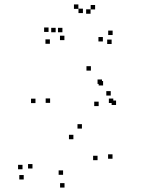

<svg xmlns="http://www.w3.org/2000/svg" viewBox="-20 -823 660 866"><path d="M487.5 -107V-127H467.5V-107ZM349.5 -243V-263H329.5V-243ZM206 -359V-379H186V-359ZM440 -444.5V-464.5H420V-444.5ZM445 -437.5V-457.5H425V-437.5ZM425 -344.5V-364.5H405V-344.5ZM503.5 -349.5V-369.5H483.5V-349.5ZM479.5 -392V-412H459.5V-392ZM491 -358.5V-378.5H471V-358.5ZM390 -504.5V-524.5H370V-504.5ZM140 -358V-378H120V-358ZM311 -195V-215H291V-195ZM420 -100.5V-120.5H400V-100.5ZM264.5 -34.5V-54.5H244.5V-34.5ZM126.5 -63V-83H106.5V-63ZM81.5 -59.5V-79.5H61.5V-59.5ZM87 -13.5V-33.5H67V-13.5ZM271 23V3H251V23ZM270.5 -642V-662H250.5V-642ZM388.5 -761V-781H368.5V-761ZM354 -764V-784H334V-764ZM444 -636V-656H424V-636ZM483.5 -624.5V-644.5H463.5V-624.5ZM488 -665V-685H468V-665ZM409 -780.5V-800.5H389V-780.5ZM333.5 -783V-803H313.5V-783ZM231 -677.5V-697.5H211V-677.5ZM261.5 -677.5V-697.5H241.5V-677.5ZM199 -679V-699H179V-679ZM205 -625.5V-645.5H185V-625.5Z"/></svg>

Font: Monaspace Radon Dots Var
Style: Regular
Weight: 400
Designer: Riley Cran and the Lettermatic Team
Version: Version 1.100 (Monaspace Radon Dots)